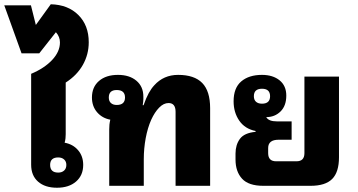

<svg xmlns="http://www.w3.org/2000/svg" viewBox="-66 -871 1678 900"><path d="M201 9Q145 9 112.5 -19.5Q80 -48 80 -99V-525Q142 -551 178.5 -590Q215 -629 215 -672Q215 -699 196 -720L118 -621H35L-46 -846H79L102 -754L172 -851Q253 -849 301.5 -800.5Q350 -752 350 -673Q350 -616 322.5 -567Q295 -518 242 -484V-242Q242 -232 241 -222.5Q240 -213 237 -202Q276 -195 300 -167Q324 -139 324 -98Q324 -49 290.5 -20Q257 9 201 9ZM207 -62Q224 -62 234.5 -71.5Q245 -81 245 -98Q245 -114 234.5 -123.5Q224 -133 207 -133Q169 -133 169 -98Q169 -62 207 -62Z M446 0V-265Q446 -277 447 -287Q448 -297 451 -310Q413 -317 389 -345Q365 -373 365 -414Q365 -463 398 -491.5Q431 -520 487 -520Q541 -520 573.5 -492.5Q606 -465 606 -418V-406Q606 -396 603 -378H607Q619 -412 631 -434Q643 -456 657 -471Q701 -520 769 -520Q845 -520 882 -482Q919 -444 919 -364V0H757V-347Q757 -388 724 -388Q701 -388 680 -366.5Q659 -345 643 -310Q626 -272 617 -223.5Q608 -175 608 -125V0ZM481 -379Q520 -379 520 -414Q520 -449 481 -449Q444 -449 444 -414Q444 -397 454 -388Q464 -379 481 -379Z M1168 0Q1099 0 1068.5 -33.5Q1038 -67 1038 -123V-151Q1038 -192 1058.5 -220Q1079 -248 1132 -253V-257Q1082 -267 1055.5 -305.5Q1029 -344 1029 -396Q1029 -459 1065 -489.5Q1101 -520 1162 -520Q1213 -520 1244.5 -494.5Q1276 -469 1276 -423Q1276 -375 1249 -348.5Q1222 -322 1182 -322Q1193 -302 1232 -302H1301V-216H1240Q1191 -216 1191 -177V-153Q1191 -115 1228 -115H1324Q1361 -115 1361 -153V-512H1523V-134Q1523 -64 1491 -32Q1459 0 1390 0ZM1162 -385Q1200 -385 1200 -420Q1200 -455 1162 -455Q1124 -455 1124 -420Q1124 -403 1134 -394Q1144 -385 1162 -385Z"/></svg>

Font: Noto Sans Thai Looped UI ExtraBold
Style: Regular
Weight: 800
Designer: Cadson Demak Team
Foundry: Cadson Demak Co., Ltd.
Version: Version 1.000